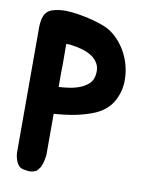

<svg xmlns="http://www.w3.org/2000/svg" viewBox="-82 -547 656 844"><g transform="rotate(10 246.0 -125.5)"><path d="M320 -450Q349 -438 373 -415.5Q397 -393 414.5 -364Q432 -335 441.5 -301.5Q451 -268 451 -234Q452 -183 427.5 -138Q403 -93 348 -69Q306 -52 261.5 -43.5Q217 -35 169 -32V151Q169 157 167.5 162Q166 167 166 172Q164 182 161.5 190Q159 198 155 207Q151 213 147 218Q143 223 138 228Q114 240 88 233Q72 232 62 223Q53 214 49 204Q45 194 42 181Q41 176 40.5 171.5Q40 167 40 162V-395Q40 -401 40.5 -407.5Q41 -414 42 -421Q43 -433 48 -445Q57 -470 85 -479Q113 -488 148 -487Q172 -486 197.5 -482Q223 -478 246.5 -472.5Q270 -467 289 -461Q308 -455 320 -450ZM322 -234Q326 -262 315.5 -281.5Q305 -301 286 -313.5Q267 -326 242.5 -333Q218 -340 194 -343Q191 -344 184.5 -344Q178 -344 170 -344Q170 -312 170.5 -282.5Q171 -253 170 -219V-152Q193 -153 218.5 -157Q244 -161 266 -170Q288 -179 303.5 -194Q319 -209 322 -234Z"/></g></svg>

Font: Jua
Style: Regular
Weight: 400
Version: Version 1.001